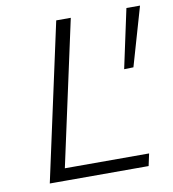

<svg xmlns="http://www.w3.org/2000/svg" viewBox="-76 -725 715 792"><g transform="rotate(-10 281.5 -329.0)"><path d="M69 0 212 -658H273L130 0ZM90 0 100 -51H494L483 0ZM492 -412 453 -411 506 -658H563Z"/></g></svg>

Font: Ysabeau Infant Light
Style: Italic
Weight: 300
Italic angle: -12°
Designer: Christian Thalmann (Catharsis Fonts)
Version: Version 2.001;gftools[0.9.30]; featfreeze: ss01,ss02,lnum